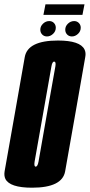

<svg xmlns="http://www.w3.org/2000/svg" viewBox="-52 -869 418 893"><path d="M97 4Q-6.5 4 -27 -37Q-34 -52 -30.5 -72.5Q-17 -148.5 16.5 -338Q49.5 -527 63.2 -603.8Q77 -680.5 217.5 -680.5Q320.5 -680.5 341 -639Q348.5 -624 344.5 -603.5Q331 -526.5 298 -338Q264.5 -148.5 251 -72.2Q237.5 4 97 4ZM114 -94Q123 -94 127.2 -117.5Q131.5 -141 166 -338Q201.5 -538 205.5 -560Q208.5 -578.5 203 -581.5Q201.5 -582.5 200 -582.5Q191 -582.5 187.2 -560.2Q183.5 -538 148 -338Q113.5 -141 109 -117.5Q106 -98 111.5 -94.5Q112.5 -94 114 -94ZM166.5 -699.5Q153 -699.5 144.2 -708.5Q135.5 -717.5 135.5 -731Q135.5 -747 148.2 -759Q161 -771 177 -771Q190.5 -771 199 -762Q207.5 -753 207.5 -740Q207.5 -723.5 194.8 -711.5Q182 -699.5 166.5 -699.5ZM282.5 -699.5Q269 -699.5 260.2 -708.5Q251.5 -717.5 251.5 -731Q251.5 -747 264 -759Q276.5 -771 293 -771Q306 -771 314.8 -762Q323.5 -753 323.5 -740Q323.5 -723.5 310.8 -711.5Q298 -699.5 282.5 -699.5ZM150 -800 159.5 -849H341L331.5 -800Z"/></svg>

Font: Anybody UltraCondensed Regular
Style: Bold Italic
Weight: 700
Width: 1
Italic angle: -10°
Designer: Tyler Finck
Foundry: Etcetera Type Company
Version: Version 1.010; ttfautohint (v1.8.3) -l 8 -r 50 -G 200 -x 14 